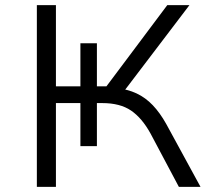

<svg xmlns="http://www.w3.org/2000/svg" viewBox="-20 -725 817 745"><path d="M123 0V-705H197V-390H292V-557H356V-390H393L629 -705H715L455 -363L431 -383Q475 -379 510 -362.5Q545 -346 573 -316.5Q601 -287 625 -244L758 0H674L564 -207Q531 -267 488.5 -296Q446 -325 377 -325H346L356 -334V-158H292V-325H197V0Z"/></svg>

Font: Nunito Sans 7pt SemiExpanded Light
Style: Regular
Weight: 300
Width: 6
Designer: Vernon Adams
Foundry: Vernon Adams
Version: Version 3.101;gftools[0.9.27]